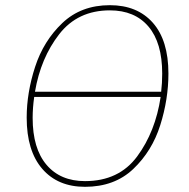

<svg xmlns="http://www.w3.org/2000/svg" viewBox="-20 -711 729 741"><path d="M630 -427Q630 -328 598.5 -228Q567 -128 494.5 -59Q422 10 308 10Q203 10 143 -59.5Q83 -129 83 -257Q83 -353 115.5 -453Q148 -553 220.5 -622Q293 -691 404 -691Q510 -691 570 -623Q630 -555 630 -427ZM115 -357H602Q606 -390 606 -427Q606 -546 553 -608.5Q500 -671 404 -671Q280 -671 208.5 -579Q137 -487 115 -357ZM600 -337H112Q106 -295 106 -256Q106 -138 159.5 -75Q213 -12 308 -12Q439 -12 509.5 -107.5Q580 -203 600 -337Z"/></svg>

Font: FiraGO Thin
Style: Italic
Weight: 100
Italic angle: -8°
Designer: bBox Type GmbH
Foundry: bBox Type GmbH
Version: Version 1.001